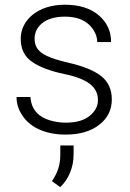

<svg xmlns="http://www.w3.org/2000/svg" viewBox="-20 -558 547 810"><path d="M393.1 -134.8C393.1 -109.9 381.3 -88.4 358.4 -69.3C335.4 -50.3 301.3 -40.5 256.8 -40.5C234.9 -40.5 212.4 -43.9 190.4 -50.3C145.5 -63.5 111.8 -93.8 108.4 -148.9H49.8C49.8 -121.6 57.6 -95.7 73.7 -71.8C105 -22.9 167.5 9.8 256.8 9.8C315.9 9.8 363.3 -3.9 398.9 -31.7C434.1 -59.1 451.7 -94.7 451.7 -138.2C451.7 -180.2 437 -212.9 407.2 -236.8C377.4 -260.3 330.6 -279.3 266.6 -293.9C227.1 -303.2 197.3 -312.5 177.2 -322.3C136.7 -341.8 126 -365.2 126 -396C126 -439.9 162.6 -487.8 253.4 -487.8C297.4 -487.8 331.1 -476.6 355 -454.6C378.4 -432.1 390.1 -407.2 390.1 -380.4H448.7C448.7 -425.8 431.6 -463.4 397 -493.2C362.3 -522.9 314.5 -538.1 253.4 -538.1C139.2 -538.1 67.4 -473.1 67.4 -394.5C67.4 -351.1 83.5 -318.8 115.7 -296.9C147.5 -274.9 192.9 -257.8 252 -245.6C369.6 -221.2 393.1 -178.7 393.1 -134.8ZM234.4 55.7V95.2C234.4 138.7 222.7 171.4 199.2 206.1L233.9 231.4C270.5 197.8 290.5 145.5 290.5 94.2V55.7Z"/></svg>

Font: Vazirmatn ExtraLight
Style: Regular
Weight: 200
Designer: Saber Rastikerdar
Foundry: Saber Rastikerdar
Version: Version 33.003